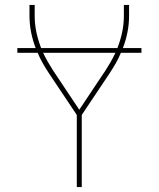

<svg xmlns="http://www.w3.org/2000/svg" viewBox="-20 -755 640 775"><path d="M290 0V-291L177 -460Q164 -480 152.5 -500Q141 -520 132 -542H50V-561H124Q112 -592 105.5 -625Q99 -658 99 -691V-735H120V-691Q120 -657 127 -624.5Q134 -592 146 -561H454Q466 -592 473 -624.5Q480 -657 480 -691V-735H501V-691Q501 -658 494.5 -625Q488 -592 476 -561H551V-542H468Q459 -520 447.5 -500Q436 -480 423 -460L310 -291V0ZM300 -312 406 -471Q417 -488 427 -505.5Q437 -523 446 -542H154Q163 -523 173 -505.5Q183 -488 194 -471Z"/></svg>

Font: Zed Sans Thin Extended
Style: Regular
Weight: 100
Width: 7
Designer: Belleve Invis
Foundry: Belleve Invis
Version: Version 1.0.0; ttfautohint (v1.8.4)